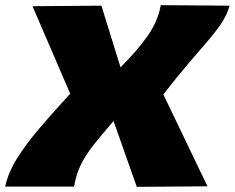

<svg xmlns="http://www.w3.org/2000/svg" viewBox="-39 -723 910 744"><path d="M491 1 401 -254Q354 -200 323 -160.5Q292 -121 274 -84Q256 -47 248 0H-19Q-7 -55 27.5 -110Q62 -165 114 -226Q166 -287 233 -360L87 -699L354 -701L428 -462Q494 -528 533.5 -584.5Q573 -641 584 -703L851 -701Q841 -667 820.5 -635.5Q800 -604 768 -566.5Q736 -529 692.5 -478.5Q649 -428 594 -357L765 -1Z"/></svg>

Font: Georama Extended Black
Style: Italic
Weight: 900
Width: 7
Italic angle: -9°
Designer: Jean-Baptiste Levee
Foundry: Production Type
Version: Version 1.000